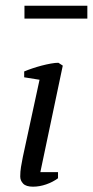

<svg xmlns="http://www.w3.org/2000/svg" viewBox="-20 -666 334 690"><path d="M66.9 -388.2V-409.2Q79.6 -414.6 96.2 -420.2Q112.8 -425.8 129.6 -430.2Q146.5 -434.6 162.4 -437.5Q178.2 -440.4 189.9 -440.4L205.6 -430.2L125 -47.4H188.5V-25.4Q169.9 -11.7 146 -3.4Q122.1 4.9 98.6 4.9Q73.7 4.9 63.2 -6.1Q52.7 -17.1 52.7 -31.7Q52.7 -49.3 55.4 -65.7Q58.1 -82 62 -101.6L122.1 -379.4ZM67.9 -599.1V-645.5H293.9V-599.1Z"/></svg>

Font: PT Astra Serif
Style: Italic
Weight: 400
Italic angle: -16°
Designer: A.Korolkova, I. Chaeva
Foundry: ParaType Ltd
Version: Version 1.001